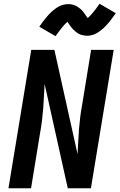

<svg xmlns="http://www.w3.org/2000/svg" viewBox="-20 -1000 640 1020"><path d="M25 0 146 -735H269L392 -181Q394 -213 395.5 -246Q397 -279 399.5 -311.5Q402 -344 406 -376.5Q410 -409 416 -441L464 -735H584L463 0H340L217 -554Q215 -522 213.5 -489Q212 -456 209.5 -423.5Q207 -391 203 -358.5Q199 -326 193 -294L145 0ZM275 -808 189 -858Q198 -872 206.5 -883Q215 -894 223 -904Q231 -914 239 -922.5Q247 -931 254.5 -938Q262 -945 273 -953Q284 -961 294.5 -966.5Q305 -972 317.5 -975Q330 -978 342 -978Q348 -978 354 -977.5Q360 -977 365.5 -975.5Q371 -974 376.5 -972Q382 -970 387 -967Q392 -964 395.5 -961.5Q399 -959 404.5 -955Q410 -951 414 -946.5Q418 -942 421.5 -938Q425 -934 428 -929.5Q431 -925 433.5 -921.5Q436 -918 439.5 -913Q443 -908 446 -904Q454 -911 460.5 -918Q467 -925 474.5 -934Q482 -943 490.5 -954.5Q499 -966 509 -980L595 -930Q586 -917 577.5 -905.5Q569 -894 561 -884Q553 -874 545 -865.5Q537 -857 529.5 -850Q522 -843 511 -835Q500 -827 489.5 -821.5Q479 -816 466.5 -813Q454 -810 442 -810Q436 -810 430.5 -811Q425 -812 419.5 -813Q414 -814 408 -816Q402 -818 397 -821Q392 -824 388.5 -826.5Q385 -829 380 -833.5Q375 -838 370.5 -842Q366 -846 362.5 -850.5Q359 -855 356 -859Q353 -863 350.5 -866.5Q348 -870 344.5 -875Q341 -880 338 -884Q330 -877 324 -870.5Q318 -864 310.5 -855Q303 -846 294 -834Q285 -822 275 -808Z"/></svg>

Font: Zed Sans Extended
Style: Bold Italic
Weight: 700
Width: 7
Italic angle: -9°
Designer: Belleve Invis
Foundry: Belleve Invis
Version: Version 1.0.0; ttfautohint (v1.8.4)